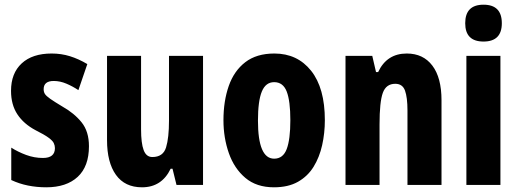

<svg xmlns="http://www.w3.org/2000/svg" viewBox="-20 -788 2207 818"><path d="M359 -165Q359 -79 311 -34.5Q263 10 177 10Q137 10 99.5 2.5Q62 -5 28 -21V-159Q56 -141 91 -128Q126 -115 163 -115Q214 -115 214 -157Q214 -168 209 -178.5Q204 -189 186 -202Q168 -215 132 -233Q81 -260 54 -301Q27 -342 27 -401Q27 -476 72.5 -518Q118 -560 200 -560Q241 -560 278 -548.5Q315 -537 352 -515L314 -404Q290 -420 263 -431.5Q236 -443 209 -443Q166 -443 166 -408Q166 -396 171.5 -387.5Q177 -379 194 -367Q211 -355 246 -334Q296 -306 327.5 -267Q359 -228 359 -165Z M845 -550V0H732L715 -69H707Q669 10 585 10Q512 10 474 -43Q436 -96 436 -191V-550H581V-237Q581 -178 592 -148.5Q603 -119 629 -119Q675 -119 687.5 -160Q700 -201 700 -274V-550Z M1364 -276Q1364 -221 1352.5 -169.5Q1341 -118 1316 -77.5Q1291 -37 1249.5 -13.5Q1208 10 1147 10Q1073 10 1025.5 -30Q978 -70 955 -135.5Q932 -201 932 -276Q932 -357 954.5 -421.5Q977 -486 1025 -523Q1073 -560 1149 -560Q1247 -560 1305.5 -486.5Q1364 -413 1364 -276ZM1079 -274Q1079 -112 1148 -112Q1186 -112 1201.5 -153Q1217 -194 1217 -276Q1217 -358 1201.5 -398Q1186 -438 1148 -438Q1112 -438 1095.5 -398Q1079 -358 1079 -274Z M1713 -560Q1783 -560 1822 -508.5Q1861 -457 1861 -361V0H1716V-317Q1716 -373 1705.5 -402Q1695 -431 1664 -431Q1625 -431 1611 -392.5Q1597 -354 1597 -258V0H1452V-550H1566L1582 -481H1591Q1628 -560 1713 -560Z M2040 -768Q2118 -768 2118 -689Q2118 -611 2040 -611Q1962 -611 1962 -689Q1962 -768 2040 -768ZM2112 -550V0H1967V-550Z"/></svg>

Font: Noto Sans Ethiopic ExtraCondensed ExtraBold
Style: Regular
Weight: 800
Width: 2
Designer: Monotype Design Team
Foundry: Monotype Imaging Inc.
Version: Version 2.102; ttfautohint (v1.8.4.7-5d5b)